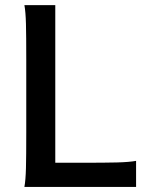

<svg xmlns="http://www.w3.org/2000/svg" viewBox="-20 -733 578 753"><path d="M513.7 -102.1V0H75.7Q80.6 -26.4 81.8 -73.7Q83 -121.1 83 -212.4V-500.5Q83 -591.8 81.8 -639.2Q80.6 -686.5 75.7 -712.9H196.8V-94.7H304.7Q390.1 -94.7 438.7 -95.9Q487.3 -97.2 513.7 -102.1Z"/></svg>

Font: Lesson One Medium
Style: Regular
Weight: 500
Designer: But Ko, Victor Gaultney, Annie Olsen, Julie Remington, Don Collingsworth, Eric Hays, Becca Hirsbrunner
Version: Version 1.100